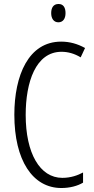

<svg xmlns="http://www.w3.org/2000/svg" viewBox="-20 -934 471 964"><path d="M274 -914C248 -914 237 -895 237 -868C237 -841 250 -822 273 -822C296 -822 309 -840 309 -868C309 -895 299 -914 274 -914ZM289 -674C321 -674 354 -665 385 -646L407 -693C369 -714 330 -725 287 -725C123 -725 52 -555 52 -358C52 -129 144 10 288 10C330 10 369 0 397 -17V-68C371 -54 336 -41 293 -41C180 -41 109 -165 109 -357C109 -521 159 -674 289 -674Z"/></svg>

Font: Noto Sans Kannada ExtraCondensed Light
Style: Regular
Weight: 300
Width: 2
Designer: Jelle Bosma - Monotype Design Team
Foundry: Monotype Imaging Inc.
Version: Version 2.005